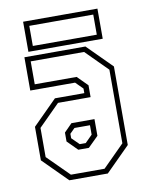

<svg xmlns="http://www.w3.org/2000/svg" viewBox="-79 -746 623 804"><g transform="rotate(-10 232.0 -344.0)"><path d="M150.5 0 47.5 -103V-245.5L150.5 -348.5H275.5V-368L245 -398.5H54.5V-540H314L417 -437V-103L314 0ZM161 -22H304L396 -114V-427L304.5 -518.5H77.5V-421H255.5L298.5 -378V-327.5H160L69.5 -237V-113ZM209.5 -119.5 167 -162V-200L200.5 -234H298.5V-163L254.5 -119.5ZM219.5 -141.5H245L275.5 -172V-212H209.5L188.5 -191V-172ZM75 -559.5V-687.5H391V-559.5ZM97.5 -580.5H369.5V-666H97.5Z"/></g></svg>

Font: Tourney Condensed ExtraLight
Style: Regular
Weight: 200
Width: 3
Designer: Tyler Finck
Foundry: Etcetera Type Co
Version: Version 1.010; ttfautohint (v1.8.3)